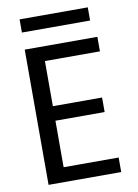

<svg xmlns="http://www.w3.org/2000/svg" viewBox="-93 -915 700 976"><g transform="rotate(-10 256.5 -427.0)"><path d="M168 -623V-390H422V-315H168V-75H452V0H77V-698H452V-623ZM430 -854V-786H78V-854Z"/></g></svg>

Font: DVN-Poppins
Style: Regular
Weight: 400
Designer: Ninad Kale (Devanagari), Jonny Pinhorn (Latin)
Foundry: Indian Type Foundry
Version: 4.004